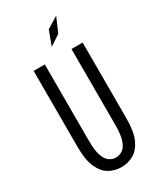

<svg xmlns="http://www.w3.org/2000/svg" viewBox="-226 -983 902 1072"><g transform="rotate(-30 225.0 -446.5)"><path d="M225 11Q181 11 145.2 -10Q109.5 -31 88.5 -79Q67.5 -127 67.5 -208.5V-700H139.5V-208Q139.5 -146 151.2 -112Q163 -78 182.5 -64.5Q202 -51 225 -51Q248 -51 267.8 -64.5Q287.5 -78 299.5 -112Q311.5 -146 311.5 -208V-700H383.5V-208.5Q383.5 -127 362 -79Q340.5 -31 304.5 -10Q268.5 11 225 11ZM222 -765.5 257 -859 330.5 -904 290 -810.5Z"/></g></svg>

Font: Trispace Condensed Light
Style: Regular
Weight: 300
Width: 3
Designer: Tyler Finck
Foundry: Etcetera Type Company
Version: Version 1.210; ttfautohint (v1.8.3)